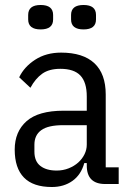

<svg xmlns="http://www.w3.org/2000/svg" viewBox="-20 -738 523 770"><path d="M402 0Q328 0 328 -74V-84H318Q305 -37 270.5 -12.5Q236 12 188 12Q113 12 76 -26Q39 -64 39 -138Q39 -210 86.5 -252Q134 -294 235 -294H328V-351Q328 -408 302.5 -435Q277 -462 222 -462Q177 -462 149.5 -442.5Q122 -423 102 -386L57 -428Q77 -470 121 -498.5Q165 -527 225 -527Q313 -527 358.5 -484.5Q404 -442 404 -359V-67H456V0ZM207 -54Q233 -54 255.5 -63Q278 -72 294 -86.5Q310 -101 319 -119.5Q328 -138 328 -158V-236H233Q173 -236 145.5 -216Q118 -196 118 -158V-130Q118 -91 142 -72.5Q166 -54 207 -54ZM143 -620Q93 -620 93 -660V-678Q93 -718 143 -718Q193 -718 193 -678V-660Q193 -620 143 -620ZM315 -620Q265 -620 265 -660V-678Q265 -718 315 -718Q365 -718 365 -678V-660Q365 -620 315 -620Z"/></svg>

Font: IBM Plex Sans Cond
Style: Regular
Weight: 400
Width: 3
Designer: Mike Abbink, Paul van der Laan, Pieter van Rosmalen
Foundry: Bold Monday
Version: Version 1.3